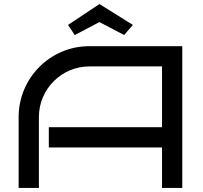

<svg xmlns="http://www.w3.org/2000/svg" viewBox="-20 -928 1004 948"><path d="M880 -700H421C228 -700 72 -543 72 -350V0H172V-350C172 -488 284 -600 421 -600H780V-300H221V-200H780V0H880ZM636 -805 471 -908 316 -805 349 -755 471 -819 593 -755Z"/></svg>

Font: Bruno Ace SC
Style: Regular
Weight: 400
Designer: Astigmatic (AOETI)
Foundry: Astigmatic (AOETI)
Version: Version 1.000